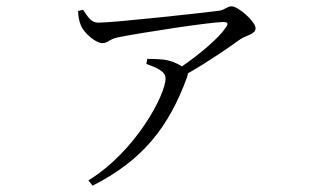

<svg xmlns="http://www.w3.org/2000/svg" viewBox="-20 -533 1040 610"><path d="M445 -330C477 -318 506 -307 506 -284C506 -232 411 -52 261 40L274 57C436 -25 517 -132 574 -287C576 -293 577 -297 577 -300C644 -338 711 -385 743 -408C760 -420 792 -424 792 -443C792 -465 736 -513 716 -513C702 -513 695 -502 677 -499C633 -493 342 -461 292 -461C270 -461 260 -478 244 -502L228 -498C229 -480 231 -465 238 -450C249 -426 285 -396 305 -396C323 -396 324 -407 353 -414C438 -431 652 -463 688 -463C704 -463 707 -459 697 -445C676 -413 616 -362 558 -322C545 -331 523 -341 497 -344C483 -345 469 -346 448 -346Z"/></svg>

Font: Noto Serif KR Light
Style: Regular
Weight: 300
Designer: Ryoko NISHIZUKA 西塚涼子 (kana & ideographs); Frank Grießhammer (Latin, Greek & Cyrillic); Wenlong ZHANG 张文龙 (bopomofo); San
Foundry: Adobe
Version: Version 2.001;hotconv 1.1.0;makeotfexe 2.6.0